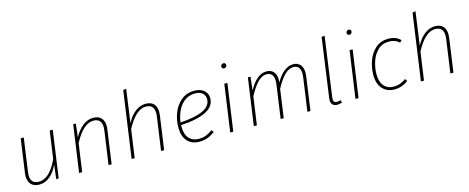

<svg xmlns="http://www.w3.org/2000/svg" viewBox="-37 -1391 5014 2052"><g transform="rotate(-15 2469.5 -365.0)"><path d="M90 -115Q90 -132 93 -150L145 -520H179L127 -150Q124 -132 124 -116Q124 -68 147.5 -44.5Q171 -21 215 -21Q278 -21 330.5 -73.5Q383 -126 423 -216L466 -520H500L426 0H399L418 -158Q385 -82 331 -36Q277 10 211 10Q154 10 122 -22.5Q90 -55 90 -115Z M1067 -407Q1067 -390 1064 -369L1012 0H978L1030 -367Q1033 -387 1033 -404Q1033 -501 943 -501Q831 -501 730 -310L686 0H652L726 -520H755L738 -371Q779 -447 833 -489Q887 -531 947 -531Q1005 -531 1036 -499Q1067 -467 1067 -407Z M1648 -408Q1648 -390 1645 -369L1593 0H1559L1611 -367Q1614 -388 1614 -405Q1614 -501 1523 -501Q1412 -501 1311 -310L1267 0H1233L1337 -734L1371 -740L1320 -372Q1359 -448 1413.5 -489.5Q1468 -531 1528 -531Q1587 -531 1617.5 -499Q1648 -467 1648 -408Z M1837 -212V-198Q1837 -109 1876.5 -65Q1916 -21 1985 -21Q2028 -21 2062 -34Q2096 -47 2137 -76L2155 -51Q2113 -20 2072.5 -5Q2032 10 1984 10Q1898 10 1850 -43.5Q1802 -97 1802 -197Q1802 -276 1831.5 -353Q1861 -430 1920.5 -480.5Q1980 -531 2067 -531Q2134 -531 2173.5 -497.5Q2213 -464 2213 -410Q2213 -234 1837 -212ZM1839 -241Q2009 -252 2093.5 -293.5Q2178 -335 2178 -409Q2178 -450 2149.5 -475.5Q2121 -501 2067 -501Q1999 -501 1950 -463Q1901 -425 1874 -366Q1847 -307 1839 -241Z M2358 0H2324L2398 -520H2432ZM2414 -704Q2414 -716 2422.5 -725Q2431 -734 2445 -734Q2456 -734 2463 -727.5Q2470 -721 2470 -710Q2470 -697 2461.5 -688Q2453 -679 2439 -679Q2428 -679 2421 -686Q2414 -693 2414 -704Z M3267 -409Q3267 -390 3264 -369L3212 0H3178L3230 -367Q3233 -388 3233 -406Q3233 -454 3213 -477.5Q3193 -501 3157 -501Q3104 -501 3056 -452Q3008 -403 2960 -313L2916 0H2882L2934 -367Q2937 -388 2937 -406Q2937 -454 2917 -477.5Q2897 -501 2860 -501Q2807 -501 2759 -451Q2711 -401 2663 -310L2619 0H2585L2659 -520H2688L2671 -371Q2712 -448 2761 -489.5Q2810 -531 2865 -531Q2916 -531 2944 -499Q2972 -467 2972 -409Q2972 -401 2970 -381Q3010 -453 3059 -492Q3108 -531 3161 -531Q3211 -531 3239 -499Q3267 -467 3267 -409Z M3474 -78Q3473 -72 3473 -61Q3473 -40 3482.5 -30.5Q3492 -21 3513 -21Q3530 -21 3552 -29L3561 -1Q3534 10 3509 10Q3476 10 3457.5 -7Q3439 -24 3439 -58Q3439 -64 3441 -82L3532 -734L3566 -739Z M3744 0H3710L3784 -520H3818ZM3800 -704Q3800 -716 3808.5 -725Q3817 -734 3831 -734Q3842 -734 3849 -727.5Q3856 -721 3856 -710Q3856 -697 3847.5 -688Q3839 -679 3825 -679Q3814 -679 3807 -686Q3800 -693 3800 -704Z M4348 -480 4327 -458Q4282 -500 4214 -500Q4138 -500 4089 -452.5Q4040 -405 4017.5 -335Q3995 -265 3995 -198Q3995 -111 4034.5 -66Q4074 -21 4143 -21Q4212 -21 4277 -68L4294 -43Q4225 10 4142 10Q4059 10 4009.5 -44.5Q3960 -99 3960 -198Q3960 -273 3986.5 -350Q4013 -427 4070 -479Q4127 -531 4215 -531Q4297 -531 4348 -480Z M4849 -408Q4849 -390 4846 -369L4794 0H4760L4812 -367Q4815 -388 4815 -405Q4815 -501 4724 -501Q4613 -501 4512 -310L4468 0H4434L4538 -734L4572 -740L4521 -372Q4560 -448 4614.5 -489.5Q4669 -531 4729 -531Q4788 -531 4818.5 -499Q4849 -467 4849 -408Z"/></g></svg>

Font: FiraGO UltraLight
Style: Italic
Weight: 200
Italic angle: -8°
Designer: bBox Type GmbH
Foundry: bBox Type GmbH
Version: Version 1.001